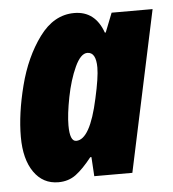

<svg xmlns="http://www.w3.org/2000/svg" viewBox="-46 -605 593 658"><g transform="rotate(-5 251.0 -276.5)"><path d="M14 -156Q14 -235 38.5 -331Q63 -427 113 -495Q163 -563 233 -563Q305 -563 332 -487H335L361 -553H502L384 0H253L249 -66H245Q215 -28 189.5 -9Q164 10 129 10Q76 10 45 -34.5Q14 -79 14 -156ZM280 -265Q296 -336 296 -370Q296 -423 266 -423Q243 -423 223 -379.5Q203 -336 191.5 -277.5Q180 -219 180 -181Q180 -126 202 -126Q250 -126 280 -265Z"/></g></svg>

Font: Noto Sans UI CondBlack
Style: Italic
Weight: 900
Width: 3
Italic angle: -12°
Designer: Monotype Design Team
Foundry: Monotype Imaging Inc.
Version: Version 1.001